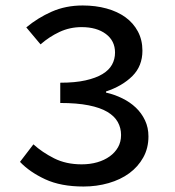

<svg xmlns="http://www.w3.org/2000/svg" viewBox="-20 -669 640 701"><path d="M285 12Q202 12 145 -14.5Q88 -41 53 -78L102 -142Q134 -113 177.5 -91Q221 -69 278 -69Q309 -69 335 -76.5Q361 -84 380.5 -98Q400 -112 411 -131.5Q422 -151 422 -176Q422 -202 410 -223.5Q398 -245 372 -260.5Q346 -276 303.5 -284.5Q261 -293 200 -293V-367Q254 -367 292 -375.5Q330 -384 354 -398.5Q378 -413 389 -433Q400 -453 400 -477Q400 -520 366.5 -545Q333 -570 278 -570Q235 -570 197.5 -552.5Q160 -535 128 -507L76 -569Q118 -604 169 -626.5Q220 -649 282 -649Q329 -649 369 -638Q409 -627 438 -606Q467 -585 483.5 -554Q500 -523 500 -484Q500 -428 463.5 -391.5Q427 -355 367 -335V-331Q398 -324 426.5 -310Q455 -296 476 -276Q497 -256 509.5 -229.5Q522 -203 522 -171Q522 -128 503 -94Q484 -60 452 -36.5Q420 -13 376.5 -0.5Q333 12 285 12Z"/></svg>

Font: Source Code Pro Medium
Style: Regular
Weight: 500
Monospace: yes
Designer: Paul D. Hunt, Teo Tuominen
Foundry: Adobe Systems Incorporated
Version: Version 2.030;PS 1.000;hotconv 16.6.51;makeotf.lib2.5.65220